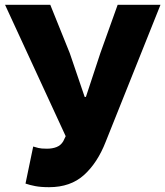

<svg xmlns="http://www.w3.org/2000/svg" viewBox="-20 -764 687 798"><path d="M189 -744 270 -543 332 -361H337L397 -543L469 -744H647L419 -174Q385 -87 329 -36.5Q273 14 184 14Q150 14 126.5 9.5Q103 5 86 -1L118 -155Q128 -152 139.5 -149Q151 -146 175 -146Q198 -146 215.5 -153Q233 -160 243 -177L253 -198L1 -744Z"/></svg>

Font: Kinto Sans Black
Style: Regular
Weight: 900
Designer: Authors: Ryoko NISHIZUKA  (kana & ideographs); Paul D. Hunt (Latin, Greek & Cyrillic); Wenlong ZHANG  (bopomofo); Sandol
Foundry: Adobe Systems Incorporated, ookami Inc.
Version: Version 0.001